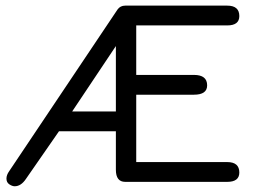

<svg xmlns="http://www.w3.org/2000/svg" viewBox="-20 -646 922 682"><path d="M463.9 -309.6V-70.3H787.1Q830.1 -70.3 830.1 -33.2Q830.1 0 787.1 0H424.8Q391.6 0 391.6 -43V-179.7H189.5L72.3 -10.7Q54.7 15.6 32.2 15.6Q23.4 15.6 13.2 8.8Q2.9 2 2.9 -11.7Q2.9 -24.4 12.7 -38.1L397.5 -612.3Q407.2 -626 424.8 -626H787.1Q830.1 -626 830.1 -588.9Q830.1 -555.7 787.1 -555.7H463.9V-379.9H668.9Q715.8 -379.9 715.8 -342.8Q715.8 -309.6 668.9 -309.6ZM391.6 -482.4 236.3 -250H391.6Z"/></svg>

Font: Jura
Style: DemiBold
Weight: 600
Version: Version 2.4